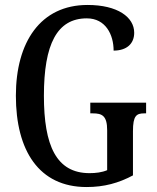

<svg xmlns="http://www.w3.org/2000/svg" viewBox="-20 -744 632 774"><path d="M329 10C400 10 458 -6 516 -37V-215C516 -278 530 -287 562 -287H569V-330H344V-287H354C391 -287 412 -278 412 -219V-58C391 -49 366 -46 341 -46C207 -46 157 -157 157 -358C157 -566 210 -670 330 -670C406 -670 438 -604 438 -540C491 -540 521 -568 521 -612C521 -675 454 -724 333 -724C143 -724 44 -574 44 -358C44 -137 137 10 329 10Z"/></svg>

Font: Noto Serif Devanagari ExtraCondensed Medium
Style: Regular
Weight: 500
Width: 2
Designer: Universal Thirst, Indian Type Foundry and the Monotype Design Team
Foundry: Monotype Imaging Inc.
Version: Version 2.004